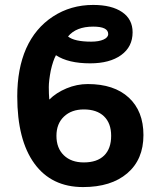

<svg xmlns="http://www.w3.org/2000/svg" viewBox="-20 -749 650 779"><path d="M562 -201Q562 -102 496.5 -46Q431 10 317 10Q189 10 119.5 -85.5Q50 -181 50 -358Q50 -470 86 -552Q123 -635 195 -682Q267 -729 358 -729Q433 -729 475.5 -700Q518 -671 518 -618Q518 -559 471.5 -525.5Q425 -492 346 -492Q257 -492 207 -525Q195 -503 186 -463Q178 -421 178 -396Q178 -367 180 -345Q208 -373 250 -390.5Q292 -408 336 -408Q443 -408 502.5 -353Q562 -298 562 -201ZM419 -611Q419 -641 358 -641Q289 -641 256 -601Q282 -580 350 -580Q381 -580 400 -588.5Q419 -597 419 -611ZM431 -198Q431 -249 402 -277Q373 -305 320 -305Q270 -305 239.5 -276Q209 -247 209 -198Q209 -148 239 -119Q269 -90 320 -90Q374 -90 402.5 -118Q431 -146 431 -198Z"/></svg>

Font: Libra Sans
Style: Bold
Weight: 700
Foundry: Context Ltd
Version: Version 1.000